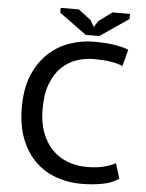

<svg xmlns="http://www.w3.org/2000/svg" viewBox="-59 -917 742 977"><g transform="rotate(5 312.0 -428.5)"><path d="M584 -30Q551 -6 500 3.5Q449 13 392 13Q325 13 264.5 -8.5Q204 -30 158 -74.5Q112 -119 85 -187.5Q58 -256 58 -350Q58 -448 88 -517Q118 -586 166 -629.5Q214 -673 274 -693Q334 -713 393 -713Q459 -713 501 -706Q543 -699 572 -688L550 -602Q501 -625 401 -625Q356 -625 313.5 -610.5Q271 -596 237.5 -563.5Q204 -531 184 -478.5Q164 -426 164 -350Q164 -282 183 -230.5Q202 -179 235.5 -144.5Q269 -110 314.5 -92.5Q360 -75 414 -75Q463 -75 499 -84Q535 -93 560 -107ZM419 -744H350L211 -845V-870H304L368 -821L387 -788L408 -820L476 -870H565V-844Z"/></g></svg>

Font: PT Sans Caption
Style: Regular
Weight: 400
Designer: A.Korolkova, O.Umpeleva, V.Yefimov
Foundry: ParaType Ltd
Version: Version 2.004W OFL